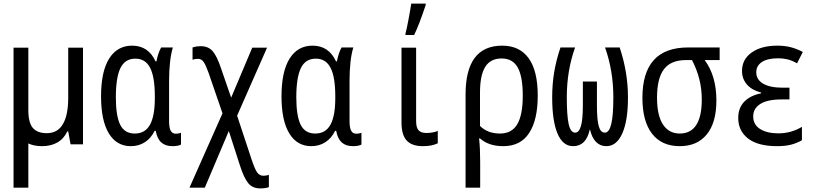

<svg xmlns="http://www.w3.org/2000/svg" viewBox="-20 -800 4540 1064"><path d="M440 -536V0H371L358 -72H353Q334 -31 298 -10.5Q262 10 213 10Q169 10 137 -5V240H55V-268V-536H137V-190Q137 -120 162 -91Q187 -62 240 -62Q299 -62 328.5 -112Q358 -162 358 -257V-536Z M540 -266Q540 -404 585 -475.5Q630 -547 712 -547Q802 -547 842 -460H847Q856 -507 873 -537H938Q917 -468 917 -349V-129Q917 -92 926 -75.5Q935 -59 955 -59Q968 -59 983 -64V1Q977 5 964 7.5Q951 10 936 10Q897 10 874 -10.5Q851 -31 843 -75H837Q817 -34 783 -12Q749 10 705 10Q626 10 583 -61Q540 -132 540 -266ZM838 -256V-267Q838 -373 812 -424Q786 -475 730 -475Q673 -475 647.5 -423Q622 -371 622 -261Q622 -158 646 -109Q670 -60 727 -60Q784 -60 811 -108.5Q838 -157 838 -256Z M1309 115 1248 -74 1115 240H1030L1213 -172L1136 -396Q1121 -438 1109 -456Q1097 -474 1078 -474Q1060 -474 1047 -469V-537Q1068 -544 1093 -544Q1134 -544 1158 -517Q1182 -490 1205 -421L1261 -259L1378 -536H1460L1294 -159L1374 83Q1392 137 1405 155.5Q1418 174 1440 174Q1455 174 1470 169V237Q1452 244 1422 244Q1380 244 1356 215.5Q1332 187 1309 115Z M1540 -266Q1540 -404 1585 -475.5Q1630 -547 1712 -547Q1802 -547 1842 -460H1847Q1856 -507 1873 -537H1938Q1917 -468 1917 -349V-129Q1917 -92 1926 -75.5Q1935 -59 1955 -59Q1968 -59 1983 -64V1Q1977 5 1964 7.5Q1951 10 1936 10Q1897 10 1874 -10.5Q1851 -31 1843 -75H1837Q1817 -34 1783 -12Q1749 10 1705 10Q1626 10 1583 -61Q1540 -132 1540 -266ZM1838 -256V-267Q1838 -373 1812 -424Q1786 -475 1730 -475Q1673 -475 1647.5 -423Q1622 -371 1622 -261Q1622 -158 1646 -109Q1670 -60 1727 -60Q1784 -60 1811 -108.5Q1838 -157 1838 -256Z M2205 -121V-536H2286V-129Q2286 -93 2299.5 -78Q2313 -63 2344 -63Q2361 -63 2379.5 -66.5Q2398 -70 2406 -75V-6Q2374 10 2324 10Q2262 10 2233.5 -21.5Q2205 -53 2205 -121ZM2227 -614Q2233 -635 2243.5 -690.5Q2254 -746 2259 -780H2339V-772Q2302 -661 2275 -606H2227Z M2560 -276Q2560 -547 2763 -547Q2859 -547 2909.5 -477.5Q2960 -408 2960 -270Q2960 -136 2912.5 -63Q2865 10 2769 10Q2688 10 2640 -33H2635Q2641 22 2641 98V240H2560ZM2877 -270Q2877 -376 2849 -426Q2821 -476 2760 -476Q2698 -476 2669 -429.5Q2640 -383 2640 -286V-102Q2682 -60 2751 -60Q2816 -60 2846.5 -111.5Q2877 -163 2877 -270Z M3040 -260Q3040 -333 3051 -399.5Q3062 -466 3086 -537H3167Q3121 -409 3121 -261Q3121 -159 3131.5 -112Q3142 -65 3167 -65Q3189 -65 3199.5 -102Q3210 -139 3210 -215V-348H3288V-215Q3288 -137 3298 -101Q3308 -65 3332 -65Q3356 -65 3367.5 -113Q3379 -161 3379 -260Q3379 -408 3333 -537H3414Q3460 -400 3460 -260Q3460 -131 3428.5 -60.5Q3397 10 3340 10Q3306 10 3283 -13.5Q3260 -37 3250 -81H3248Q3228 10 3156 10Q3099 10 3069.5 -60Q3040 -130 3040 -260Z M3540 -258Q3540 -537 3793 -537H3968V-467H3885Q3950 -380 3950 -243Q3950 -121 3897 -55.5Q3844 10 3747 10Q3647 10 3593.5 -59Q3540 -128 3540 -258ZM3869 -247Q3869 -308 3855.5 -361Q3842 -414 3815 -467H3780Q3698 -467 3659.5 -416.5Q3621 -366 3621 -259Q3621 -160 3654 -110Q3687 -60 3747 -60Q3808 -60 3838.5 -107.5Q3869 -155 3869 -247Z M4071 -146Q4071 -202 4104.5 -236.5Q4138 -271 4198 -283V-287Q4147 -300 4119.5 -331.5Q4092 -363 4092 -407Q4092 -471 4145.5 -509Q4199 -547 4288 -547Q4328 -547 4361.5 -538.5Q4395 -530 4429 -512L4397 -449Q4369 -465 4344.5 -471Q4320 -477 4292 -477Q4234 -477 4202.5 -456.5Q4171 -436 4171 -399Q4171 -359 4209 -336.5Q4247 -314 4319 -314H4355V-249H4312Q4233 -249 4193.5 -224Q4154 -199 4154 -155Q4154 -109 4192.5 -85Q4231 -61 4293 -61Q4364 -61 4424 -97V-23Q4395 -6 4362.5 2Q4330 10 4287 10Q4180 10 4125.5 -32.5Q4071 -75 4071 -146Z"/></svg>

Font: Noto Sans Mono UI Cond
Style: Regular
Weight: 400
Width: 3
Monospace: yes
Designer: Monotype Design team
Foundry: Monotype Imaging Inc.
Version: Version 1.000